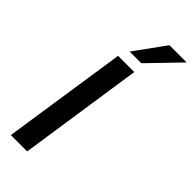

<svg xmlns="http://www.w3.org/2000/svg" viewBox="-302 -1002 1047 1047"><g transform="rotate(45 221.0 -479.0)"><path d="M44 0 152 -719H277L170 0ZM180 -780 309 -958H442L270 -780Z"/></g></svg>

Font: Nunitoga
Style: Bold Italic
Weight: 700
Italic angle: -9°
Designer: Vernon Adams
Foundry: Vernon Adams
Version: Version 1.0